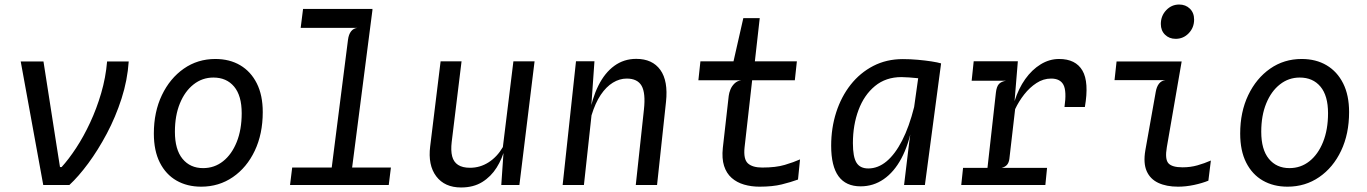

<svg xmlns="http://www.w3.org/2000/svg" viewBox="-20 -817 6038 848"><path d="M171 0 71.5 -545.5H172L230 -173.5L245 -79H252Q283.5 -113.5 316.5 -163.8Q349.5 -214 378.2 -275.8Q407 -337.5 427 -406Q447 -474.5 453 -545.5H548.5Q543 -463 516.8 -381.5Q490.5 -300 451.8 -227Q413 -154 369.8 -95.5Q326.5 -37 286.5 0Z M868.5 7.5Q806.5 7.5 759.5 -19.5Q712.5 -46.5 686 -98.8Q659.5 -151 659.5 -227Q659.5 -322.5 695 -396.8Q730.5 -471 791.8 -513.8Q853 -556.5 931 -556.5Q994 -556.5 1041 -528.8Q1088 -501 1114.2 -448.8Q1140.5 -396.5 1140.5 -322Q1140.5 -225.5 1105.2 -151.2Q1070 -77 1008.5 -34.8Q947 7.5 868.5 7.5ZM877 -74.5Q927 -74.5 965.2 -104.8Q1003.5 -135 1025.5 -189.8Q1047.5 -244.5 1047.5 -317Q1047.5 -394.5 1014 -434.5Q980.5 -474.5 922.5 -474.5Q873.5 -474.5 835 -444.2Q796.5 -414 774.5 -360.2Q752.5 -306.5 752.5 -235Q752.5 -156.5 786.2 -115.5Q820 -74.5 877 -74.5Z M1436.5 -9.5 1517 -641.5Q1520 -665 1530.5 -678.5Q1541 -692 1558.5 -694L1526 -721L1532.5 -773H1625L1526.5 -9.5ZM1261 0 1270.5 -77H1706.5L1697 0ZM1308 -694 1318.5 -777.5H1625.5L1603 -694Z M2016.5 11Q1944 11 1906.8 -38.2Q1869.5 -87.5 1880 -171L1926 -546H2018.5L1975 -190Q1970.5 -152 1977 -126.8Q1983.5 -101.5 2003 -88.8Q2022.5 -76 2056 -76Q2100.5 -76 2138.2 -100.2Q2176 -124.5 2201 -167.5L2247.5 -546H2341L2274 0H2194L2207 -189.5L2210.5 -164.5Q2198.5 -116.5 2173.5 -76.8Q2148.5 -37 2109.8 -13Q2071 11 2016.5 11Z M2465 0 2524 -546.5H2605.5L2586.5 -277L2581 -303Q2594.5 -382 2622.8 -438.8Q2651 -495.5 2693.2 -526.2Q2735.5 -557 2790 -557Q2861.5 -557 2896.5 -508.2Q2931.5 -459.5 2921.5 -367L2882 0H2788L2824 -333Q2832 -406 2813.8 -438Q2795.5 -470 2748 -470Q2716.5 -470 2687 -452Q2657.5 -434 2633.2 -398Q2609 -362 2592.5 -307.5L2559 0Z M3334.5 7.5Q3298 7.5 3266.2 -1.8Q3234.5 -11 3211.5 -31.2Q3188.5 -51.5 3178 -84.2Q3167.5 -117 3172.5 -164L3198.5 -393.5Q3200 -406.5 3206 -421.5Q3212 -436.5 3224 -448.2Q3236 -460 3254 -462.5L3216.5 -524L3218.5 -541L3263 -737H3335.5L3310 -510.5L3304.5 -484.5L3268.5 -166Q3263 -114 3283.2 -95.5Q3303.5 -77 3346.5 -77Q3407 -77 3446.2 -88.8Q3485.5 -100.5 3513.5 -113L3504.5 -24Q3473 -12.5 3432.8 -2.5Q3392.5 7.5 3334.5 7.5ZM3064.5 -462.5 3073.5 -546H3499.5L3490.5 -462.5Z M3973 0 3996 -191.5 4038.5 -494.5 4056.5 -520 4136.5 -537 4065 0ZM3781 6Q3716 6 3683.5 -38.5Q3651 -83 3651 -173.5Q3651 -251.5 3673.2 -320.8Q3695.5 -390 3737 -442.8Q3778.5 -495.5 3837 -525.8Q3895.5 -556 3967.5 -556Q4000 -556 4033.2 -553Q4066.5 -550 4094 -545.8Q4121.5 -541.5 4136.5 -537L4108.5 -460Q4101.5 -462.5 4082.8 -465.5Q4064 -468.5 4040.5 -471Q4017 -473.5 3995.5 -475Q3974 -476.5 3961.5 -476.5Q3892.5 -476.5 3844.5 -437Q3796.5 -397.5 3771.8 -331.2Q3747 -265 3747 -184.5Q3747 -124 3762.8 -98.5Q3778.5 -73 3815 -73Q3858 -73 3895.8 -104.5Q3933.5 -136 3964.5 -196.5Q3995.5 -257 4017.5 -344.5L4027 -311L4008.5 -260.5Q3993 -177 3961 -117.2Q3929 -57.5 3883.2 -25.8Q3837.5 6 3781 6Z M4225.5 0 4233.5 -75.5H4604.5L4597 0ZM4271.5 -460.5 4280.5 -546.5H4475.5L4435 -460.5ZM4334 -10 4378.5 -407.5Q4381.5 -434.5 4391.8 -445.8Q4402 -457 4423.5 -460.5L4387 -490L4393 -530L4475.5 -546.5L4461 -370.5Q4478.5 -426 4508.2 -467.8Q4538 -509.5 4576.5 -533Q4615 -556.5 4657.5 -556.5Q4731 -556.5 4760.8 -505.2Q4790.5 -454 4771.5 -344.5H4681.5Q4691.5 -414.5 4677 -442.2Q4662.5 -470 4622.5 -470Q4588 -470 4557.8 -450.2Q4527.5 -430.5 4503.5 -399.8Q4479.5 -369 4463.5 -335L4438 -115Q4436 -99 4427.8 -89.2Q4419.5 -79.5 4403.5 -75.5L4432 -57L4427 -10Z M5172.5 -645.5Q5144 -645.5 5125.5 -663.8Q5107 -682 5107 -711Q5107 -747 5130.8 -772Q5154.5 -797 5188 -797Q5216.5 -797 5235.2 -778.8Q5254 -760.5 5254 -730.5Q5254 -695 5230.2 -670.2Q5206.5 -645.5 5172.5 -645.5ZM5183 7.5Q5132 7.5 5096 -9.2Q5060 -26 5044.5 -61.2Q5029 -96.5 5038.5 -152.5L5084.5 -411Q5088.5 -434.5 5099.2 -447.8Q5110 -461 5127 -463H4902.5L4911.5 -545.5H5199L5133.5 -167Q5124.5 -114.5 5140.2 -96.2Q5156 -78 5203 -78Q5238 -78 5268.8 -86.8Q5299.5 -95.5 5328 -108L5317 -19Q5290 -8 5253.8 -0.2Q5217.5 7.5 5183 7.5Z M5666.5 7.5Q5604.5 7.5 5557.5 -19.5Q5510.5 -46.5 5484 -98.8Q5457.5 -151 5457.5 -227Q5457.5 -322.5 5493 -396.8Q5528.5 -471 5589.8 -513.8Q5651 -556.5 5729 -556.5Q5792 -556.5 5839 -528.8Q5886 -501 5912.2 -448.8Q5938.5 -396.5 5938.5 -322Q5938.5 -225.5 5903.2 -151.2Q5868 -77 5806.5 -34.8Q5745 7.5 5666.5 7.5ZM5675 -74.5Q5725 -74.5 5763.2 -104.8Q5801.5 -135 5823.5 -189.8Q5845.5 -244.5 5845.5 -317Q5845.5 -394.5 5812 -434.5Q5778.5 -474.5 5720.5 -474.5Q5671.5 -474.5 5633 -444.2Q5594.5 -414 5572.5 -360.2Q5550.5 -306.5 5550.5 -235Q5550.5 -156.5 5584.2 -115.5Q5618 -74.5 5675 -74.5Z"/></svg>

Font: Spline Sans Mono
Style: Italic
Weight: 400
Italic angle: -4°
Monospace: yes
Designer: Eben Sorkin, Mirko Velimirovic
Foundry: Sorkin Type
Version: Version 1.004